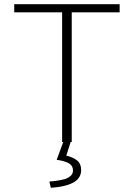

<svg xmlns="http://www.w3.org/2000/svg" viewBox="-20 -679 640 918"><path d="M277 0V-620H48V-659H552V-620H323V0ZM223 219 216 189Q281 184 305 171Q329 158 329 136Q329 114 310.5 102.5Q292 91 251 85L285 -7H320L297 65Q330 73 349 88.5Q368 104 368 134Q368 173 331 193.5Q294 214 223 219Z"/></svg>

Font: Source Code Pro ExtraLight Light
Style: Regular
Weight: 300
Monospace: yes
Version: Version 1.018;hotconv 1.0.116;makeotfexe 2.5.65601